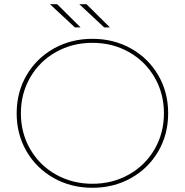

<svg xmlns="http://www.w3.org/2000/svg" viewBox="-20 -887 876 910"><path d="M418 3Q317 3 235 -43Q153 -89 106 -169.5Q59 -250 59 -350Q59 -450 106 -530.5Q153 -611 235 -657Q317 -703 418 -703Q519 -703 601 -657Q683 -611 730 -530.5Q777 -450 777 -350Q777 -250 730 -169.5Q683 -89 601 -43Q519 3 418 3ZM418 -16Q513 -16 590.5 -59.5Q668 -103 712.5 -179.5Q757 -256 757 -350Q757 -444 712.5 -520.5Q668 -597 590.5 -640.5Q513 -684 418 -684Q323 -684 245.5 -640.5Q168 -597 123.5 -520.5Q79 -444 79 -350Q79 -256 123.5 -179.5Q168 -103 245.5 -59.5Q323 -16 418 -16ZM356 -867H390L501 -757H474ZM217 -867H251L362 -757H335Z"/></svg>

Font: Montserrat
Style: Regular
Weight: 400
Designer: Julieta Ulanovsky
Foundry: Julieta Ulanovsky
Version: Version 8.000